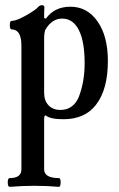

<svg xmlns="http://www.w3.org/2000/svg" viewBox="-20 -451 460 744"><path d="M18 273Q10 273 10 256Q10 239 18 239Q63 239 63 205V-274Q63 -337 25 -337Q18 -337 18 -353.5Q18 -370 25 -370Q42 -370 75 -388Q108 -406 123 -419Q133 -431 142 -431Q152 -431 152 -423Q151 -409 151 -381L158 -379Q191 -425 253 -425Q318 -425 358 -368Q398 -311 398 -215Q398 -104 352 -45Q309 11 226 11Q174 11 157 -4Q151 -4 151 10V205Q151 239 208 239Q215 239 215 256Q215 273 208 273Q163 269 113 269Q64 269 18 273ZM214 -25Q262 -25 284 -72Q308 -132 308 -206Q308 -290 285.5 -334.5Q263 -379 221 -379Q181 -379 156 -336Q151 -327 151 -297V-92Q151 -61 168 -43Q185 -25 214 -25Z"/></svg>

Font: Junicode Cond Medium
Style: Regular
Weight: 500
Width: 3
Designer: Peter S. Baker
Version: Version 2.201